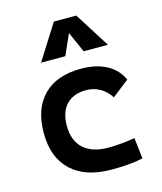

<svg xmlns="http://www.w3.org/2000/svg" viewBox="-119 -882 823 978"><g transform="rotate(-15 293.0 -392.5)"><path d="M349.1 9.8Q211.4 9.8 136.5 -59.8Q61.5 -129.4 61.5 -259.8Q61.5 -386.7 130.9 -457Q200.2 -527.3 329.1 -527.3Q407.7 -527.3 463.4 -497.6Q519 -467.8 543 -412.6L453.6 -342.8Q432.1 -377.4 398.7 -396.2Q365.2 -415 325.2 -415Q258.8 -415 221.7 -376Q184.6 -336.9 184.6 -264.6Q184.6 -185.5 230.5 -144Q276.4 -102.5 360.8 -102.5Q396.5 -102.5 431.9 -106Q467.3 -109.4 501 -115.2L513.7 -4.9Q473.6 3.9 431.6 6.8Q389.6 9.8 349.1 9.8ZM141.1 -609.4 258.3 -794.9H376.5L493.7 -609.4H365.7L317.4 -718.3L269 -609.4Z"/></g></svg>

Font: Cascadia Code SemiBold
Style: Regular
Weight: 600
Monospace: yes
Designer: Aaron Bell
Foundry: Saja Typeworks
Version: Version 2404.023; ttfautohint (v1.8.4)